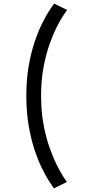

<svg xmlns="http://www.w3.org/2000/svg" viewBox="-20 -828 490 1070"><path d="M280.7 221.6Q271.1 208.9 252.6 180.4Q234.2 151.9 212.7 107.6Q191.1 63.4 171.6 3.8Q152.1 -55.8 139.4 -130.4Q126.7 -205 126.7 -294Q126.7 -383 139.4 -457.4Q152.1 -531.7 171.9 -591.1Q191.7 -650.6 213.4 -694.7Q235.1 -738.9 253.6 -767.2Q272.2 -795.5 281.9 -808L353.9 -772.4Q349.7 -767.2 333.9 -743.5Q318 -719.9 297 -678.8Q276.1 -637.8 255.8 -580.6Q235.6 -523.4 222.3 -451.5Q209 -379.5 209 -294Q209 -208.9 222.1 -137.2Q235.2 -65.6 255.1 -8.5Q275.1 48.6 295.8 90Q316.4 131.3 332.2 155.7Q347.9 180.1 352.7 186Z"/></svg>

Font: League Mono Thin Condensed
Style: Regular
Weight: 100
Width: 1
Designer: Tyler Finck
Foundry: The League of Moveable Type / Tyler Finck
Version: Version 2.300;RELEASE